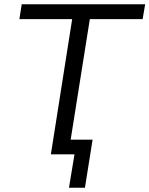

<svg xmlns="http://www.w3.org/2000/svg" viewBox="-20 -725 702 902"><path d="M304 157 330 0H219L319 -635H71L82 -705H662L650 -635H402L312 -69H415L379 157Z"/></svg>

Font: Mulish
Style: Italic
Weight: 400
Italic angle: -9°
Designer: Vernon Adams
Foundry: Vernon Adams
Version: Version 3.603; ttfautohint (v1.8.3)